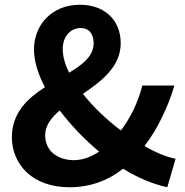

<svg xmlns="http://www.w3.org/2000/svg" viewBox="-20 -774 780 808"><path d="M662 -281C683 -323 700 -368 714 -414H579C560 -340 528 -277 489 -225C429 -270 373 -323 329 -379C408 -433 488 -494 488 -592C488 -689 421 -754 316 -754C198 -754 123 -669 123 -566C123 -517 140 -462 169 -407C95 -359 30 -299 30 -196C30 -139 52 -87 93 -48C134 -10 195 14 272 14C363 14 437 -16 498 -64C561 -25 624 1 684 14L719 -106C681 -113 636 -132 588 -159C617 -198 642 -238 662 -281ZM203 -129C182 -147 170 -174 170 -205C170 -245 195 -278 231 -309C255 -278 281 -248 308 -219C336 -190 366 -162 397 -136C363 -113 327 -100 290 -100C255 -100 225 -111 203 -129ZM265 -631C279 -647 298 -656 319 -656C357 -656 374 -629 374 -592C374 -565 363 -543 344 -523C326 -503 300 -486 271 -468C254 -502 244 -536 244 -567C244 -594 252 -616 265 -631Z"/></svg>

Font: GenSekiGothic2 TW B
Style: Regular
Weight: 700
Version: Version 2.100;PS 2.1;hotconv 16.6.51;makeotf.lib2.5.65220 DE